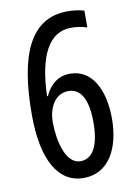

<svg xmlns="http://www.w3.org/2000/svg" viewBox="-84 -779 596 844"><g transform="rotate(-10 214.5 -357.0)"><path d="M44 -303C44 -102 107 10 221 10C333 10 388 -93 388 -226C388 -352 340 -452 240 -452C189 -452 150 -422 128 -372H124C130 -556 183 -650 280 -650C306 -650 330 -646 351 -639V-714C330 -720 305 -724 277 -724C110 -724 44 -568 44 -303ZM220 -65C153 -65 129 -173 129 -255C129 -319 160 -378 220 -378C276 -378 305 -325 305 -224C305 -117 273 -65 220 -65Z"/></g></svg>

Font: Noto Sans Ethiopic ExtCond
Style: Regular
Weight: 400
Width: 2
Designer: Monotype Design Team
Foundry: Monotype Imaging Inc.
Version: Version 2.102